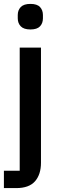

<svg xmlns="http://www.w3.org/2000/svg" viewBox="-23 -764 308 984"><path d="M78 -520H187V70Q187 130 156.5 165Q126 200 60 200H-3V111H78ZM133 -613Q99 -613 83.5 -629Q68 -645 68 -670V-687Q68 -712 83.5 -728Q99 -744 133 -744Q167 -744 182 -728Q197 -712 197 -687V-670Q197 -645 182 -629Q167 -613 133 -613Z"/></svg>

Font: IBM Plex Sans Arabic Medium
Style: Regular
Weight: 500
Designer: Mike Abbink, Paul van der Laan, Pieter van Rosmalen, Wael Morcos, Khajak Apelian
Foundry: Bold Monday
Version: Version 1.1